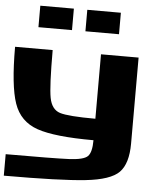

<svg xmlns="http://www.w3.org/2000/svg" viewBox="-64 -932 971 1113"><g transform="rotate(5 422.0 -375.0)"><path d="M0 -625H218.8Q218.8 -414.1 231.4 -347.7Q244.1 -281.2 293 -265.6Q341.8 -250 500 -250V-625H718.8V-125Q718.8 -7.8 668.9 43Q619.1 93.8 473.6 109.4Q328.1 125 0 125V0Q281.2 0 367.2 -3.9Q453.1 -7.8 476.6 -31.2Q500 -54.7 500 -125Q273.4 -125 171.9 -160.2Q70.3 -195.3 35.2 -296.9Q0 -398.4 0 -625ZM593.8 -875V-750H398.4V-875ZM320.3 -875V-750H125V-875Z"/></g></svg>

Font: CraftyPE
Style: Regular
Weight: 400
Designer: Erek Butcher
Foundry: Haunted Coop
Version: Version 0.018;April 4, 2024;FontCreator 15.0.0.2962 64-bit